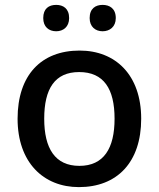

<svg xmlns="http://www.w3.org/2000/svg" viewBox="-20 -822 649 786"><path d="M157 -748C157 -712 180 -694 210 -694C239 -694 263 -712 263 -748C263 -787 239 -802 210 -802C180 -802 157 -787 157 -748ZM347 -748C347 -712 371 -694 400 -694C429 -694 454 -712 454 -748C454 -787 429 -802 400 -802C371 -802 347 -787 347 -748ZM558 -336C558 -515 453 -615 306 -615C149 -615 52 -515 52 -336C52 -157 158 -56 303 -56C459 -56 558 -157 558 -336ZM161 -336C161 -458 204 -527 304 -527C405 -527 449 -458 449 -336C449 -215 405 -143 305 -143C205 -143 161 -215 161 -336Z"/></svg>

Font: Noto Sans Malayalam UI Medium
Style: Regular
Weight: 500
Designer: Jelle Bosma - Monotype Design Team
Foundry: Monotype Imaging Inc.
Version: Version 2.104